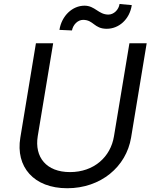

<svg xmlns="http://www.w3.org/2000/svg" viewBox="-20 -948 781 980"><path d="M640.6 -727.3 561.8 -252.8C544.7 -146.3 458.8 -69.6 337.4 -69.6C215.9 -69.6 155.5 -146.3 172.6 -252.8L251.4 -727.3H163.4L83.8 -245.7C58.9 -96.6 152 12.8 323.2 12.8C494.3 12.8 624.3 -96.6 649.1 -245.7L728.7 -727.3ZM283.4 -795.5 347.3 -792.6C353 -822.4 377.1 -846.6 404.1 -846.6C458.1 -846.6 459.5 -801.1 524.9 -801.1C585.9 -801.1 641.3 -848 652.7 -921.9L590.2 -927.6C585.9 -897.7 560.4 -873.6 533.4 -873.6C482.2 -873.6 465.2 -919 411.2 -919C350.1 -919 294.7 -867.9 283.4 -795.5Z"/></svg>

Font: Magic Ui Pro
Style: Italic
Weight: 400
Italic angle: -9.39999°
Designer: Stefan Endress, Andreas Faust
Version: Version 1.000;FEAKit 1.0